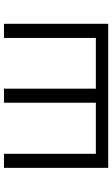

<svg xmlns="http://www.w3.org/2000/svg" viewBox="181 -746 565 968"><g transform="rotate(-90 464.0 -262.5)"><path d="M101.1 0V-525.5H172.1V-42.9L153.9 -62.2H445.7L429.5 -42.9V-525.5H500.5V-42.9L481.8 -62.2H774.6L756.4 -42.9V-525.5H827.4V0Z"/></g></svg>

Font: Montserrat Thin
Style: Regular
Weight: 100
Designer: Julieta Ulanovsky
Foundry: Julieta Ulanovsky
Version: Version 9.000